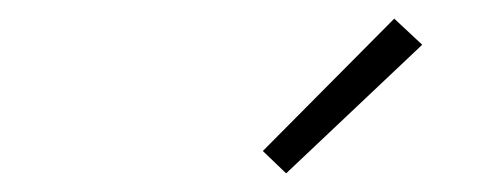

<svg xmlns="http://www.w3.org/2000/svg" viewBox="-20 -784 540 206"><path d="M287 -598 262 -622 403 -764 433 -736Z"/></svg>

Font: Iosevka Curly XLtObl
Style: Regular
Weight: 200
Italic angle: -9°
Monospace: yes
Designer: Belleve Invis
Foundry: Belleve Invis
Version: Version 11.1.0; ttfautohint (v1.8.3)